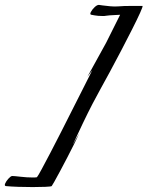

<svg xmlns="http://www.w3.org/2000/svg" viewBox="-34 -700 600 780"><path d="M99 60Q70 60 40 59Q10 58 -10 56Q-17 55 -13 45.5Q-9 36 0 26Q9 16 15 15Q24 15 49.5 18Q75 21 97 21Q103 21 107.5 21Q112 21 116 20Q121 14 135.5 -13Q150 -40 170.5 -79Q191 -118 214 -163.5Q237 -209 259.5 -253.5Q282 -298 300.5 -334.5Q319 -371 330 -393Q341 -415 341 -415L321 -388L397 -526L454 -640Q441 -639 426 -638.5Q411 -638 397 -636Q393 -635 389.5 -635Q386 -635 382 -635Q364 -635 350.5 -637.5Q337 -640 337 -640Q330 -641 335 -651Q340 -661 350.5 -671Q361 -681 369 -680Q369 -680 382.5 -678Q396 -676 414 -674.5Q432 -673 445 -674Q454 -675 470.5 -675.5Q487 -676 504 -676Q521 -676 533 -676Q545 -676 545 -676Q547 -674 535 -647.5Q523 -621 502.5 -580.5Q482 -540 458 -494Q434 -448 411.5 -406.5Q389 -365 374 -338Q361 -315 342 -278.5Q323 -242 302.5 -199Q282 -156 263 -115Q262 -112 266 -119.5Q270 -127 276 -137.5Q282 -148 286.5 -155.5Q291 -163 289 -160Q281 -143 268 -116.5Q255 -90 239.5 -60.5Q224 -31 210 -4.5Q196 22 186.5 38.5Q177 55 176 56Q173 58 150.5 59Q128 60 99 60Z"/></svg>

Font: Smooch
Style: Regular
Weight: 400
Designer: Robert E. Leuschke
Foundry: Robert E. Leuschke
Version: Version 1.010; ttfautohint (v1.8.3)